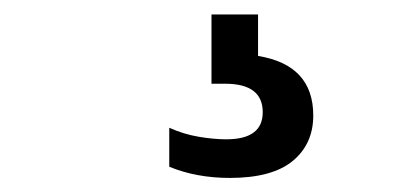

<svg xmlns="http://www.w3.org/2000/svg" viewBox="-20 -30 572 266"><path d="M298.5 216.5Q252 216.5 214.5 201V147Q234.5 156 255.5 159.5Q276.5 163 293.5 163Q344 163 344 125.5Q344 86 292 86H273V-10H337.5V47.5Q414 60 414 130Q414 169.5 385.5 193Q357 216.5 298.5 216.5Z"/></svg>

Font: Encode Sans SemiCondensed SemiCondensed SemiBold
Style: Regular
Weight: 600
Width: 4
Designer: Multiple Designers
Foundry: Impallari Type
Version: Version 3.000; ttfautohint (v1.8.3) -l 8 -r 50 -G 200 -x 14 